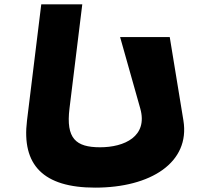

<svg xmlns="http://www.w3.org/2000/svg" viewBox="-20 -845 903 880"><path d="M758 -675H530.5L622.8 -348C659.1 -219.7 550.1 -170 438.8 -170C327.5 -170 281.6 -210 298.5 -348L357.1 -825H169.1L103.8 -293C78.7 -89 178 15 416.1 15C670.2 15 852.2 -99.8 820.6 -293Z"/></svg>

Font: Hussar
Style: BdSuprExtOblOne
Weight: 700
Foundry: Cannot Into Space Fonts
Version: Version 2.00